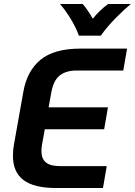

<svg xmlns="http://www.w3.org/2000/svg" viewBox="-20 -944 677 964"><path d="M45 -161Q45 -193 50 -218L97 -482Q115 -587 183 -643.5Q251 -700 384 -700H618L599 -590H365Q312 -590 280.5 -565.5Q249 -541 238 -482L224 -405H522L503 -295H205L191 -218Q188 -200 188 -186Q188 -147 210.5 -128.5Q233 -110 280 -110H516L497 0H261Q151 0 98 -40Q45 -80 45 -161ZM281 -924H395Q419 -897 446 -850Q478 -891 523 -924H637Q605 -898 561.5 -854Q518 -810 486 -765H376Q360 -810 331.5 -855Q303 -900 281 -924Z"/></svg>

Font: KoHo
Style: Bold Italic
Weight: 700
Italic angle: -10°
Version: Version 1.000; ttfautohint (v1.6)